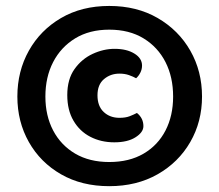

<svg xmlns="http://www.w3.org/2000/svg" viewBox="-20 -637 753 659"><path d="M39.6 -305.6Q39.6 -392.6 79.1 -463.1Q118.6 -533.6 189.5 -575.1Q260.4 -616.6 355 -616.6Q449.6 -616.6 521.2 -575.1Q592.9 -533.6 633.2 -463.1Q673.4 -392.6 673.4 -305.6Q673.4 -219.3 633 -149.4Q592.6 -79.5 520.9 -38.8Q449.2 2 355 2Q260.4 2 189.5 -38.8Q118.6 -79.5 79.1 -149.4Q39.6 -219.3 39.6 -305.6ZM354.9 -535.2Q287.1 -535.2 238 -505.3Q189 -475.3 162.4 -423.9Q135.8 -372.5 135.8 -305.6Q135.8 -239.9 162.4 -189.2Q189 -138.6 238 -109.7Q287.1 -80.9 355 -80.9Q423.8 -80.9 472.9 -109.7Q521.9 -138.4 548.1 -189.1Q574.2 -239.8 574.2 -305.6Q574.2 -372.5 548 -423.9Q521.8 -475.3 472.7 -505.3Q423.7 -535.2 354.9 -535.2ZM389.9 -384.3Q359.3 -384.3 337 -365.5Q314.6 -346.8 314.6 -309.8Q314.6 -272.6 336 -252.6Q357.3 -232.6 389.9 -232.6Q411 -232.6 425.1 -238.1Q439.2 -243.6 450 -249.3Q472.2 -231.4 472.2 -204Q472.2 -183 445.1 -165.8Q417.9 -148.5 372.3 -148.5Q326.8 -148.5 290.2 -167.4Q253.6 -186.2 232.3 -222.6Q210.9 -258.9 210.9 -310.6Q210.9 -365 235.7 -399.8Q260.4 -434.6 297.9 -452Q335.4 -469.4 373.2 -469.4Q414.8 -469.4 441.1 -453.2Q467.5 -437.1 467.5 -412.1Q467.5 -399 461.7 -387.6Q456 -376.2 447.2 -368.4Q437 -374.1 422.7 -379.2Q408.4 -384.3 389.9 -384.3Z"/></svg>

Font: Baloo Bhaijaan 2
Style: Regular
Weight: 400
Designer: Sanskriti Dholi, Noopur Datye and Ek Type
Foundry: Ek Type
Version: Version 1.701